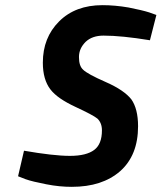

<svg xmlns="http://www.w3.org/2000/svg" viewBox="-20 -712 626 744"><path d="M381 -574C428 -574 488 -568 561 -556C561 -556 586 -654 586 -654C586 -654 558 -664 558 -664C558 -664 558 -664 558 -664C539 -670 513 -676 478 -683C443 -689 409 -692 377 -692C377 -692 377 -692 377 -692C307 -692 251 -671 209 -629C167 -587 146 -534 146 -469C146 -469 146 -469 146 -469C146 -425 156 -391 175 -366C194 -341 227 -319 272 -298C317 -277 346 -262 358 -252C369 -241 375 -226 375 -207C375 -207 375 -207 375 -207C375 -171 365 -146 345 -131C325 -116 294 -108 251 -108C208 -108 148 -115 73 -128C73 -128 50 -29 50 -29C50 -29 78 -18 78 -18C78 -18 78 -18 78 -18C97 -11 124 -5 159 2C194 9 227 12 258 12C258 12 258 12 258 12C337 12 399 -8 446 -49C492 -90 515 -148 515 -223C515 -223 515 -223 515 -223C515 -268 506 -303 489 -327C471 -350 438 -373 390 -394C342 -415 313 -431 302 -442C291 -452 286 -468 286 -491C286 -514 295 -533 312 -550C329 -566 352 -574 381 -574C381 -574 381 -574 381 -574Z"/></svg>

Font: My Font
Style: Bold Italic
Weight: 500
Version: Version 0.001